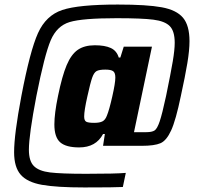

<svg xmlns="http://www.w3.org/2000/svg" viewBox="-20 -716 871 844"><path d="M42 -47Q42 -125 74 -294Q112 -493 147 -570.5Q182 -648 253.5 -672Q325 -696 498 -696Q626 -696 691 -684Q756 -672 784.5 -638Q813 -604 813 -535Q813 -495 803.5 -438Q794 -381 775 -294Q753 -188 732.5 -143Q712 -98 685.5 -86.5Q659 -75 603 -75H433L441 -127H433Q402 -68 328 -68Q270 -68 244.5 -90.5Q219 -113 219 -169Q219 -217 235 -294Q253 -382 273 -429.5Q293 -477 322 -497Q351 -517 397 -517Q441 -517 467 -505Q493 -493 502 -463H509L524 -511H648L569 -135H623Q648 -135 659.5 -142.5Q671 -150 682 -182.5Q693 -215 710 -294Q731 -396 739.5 -446.5Q748 -497 748 -528Q748 -579 726.5 -601Q705 -623 654.5 -629.5Q604 -636 493 -636Q342 -636 286 -619Q230 -602 203 -539Q176 -476 140 -294Q107 -122 107 -58Q107 -8 129 14Q151 36 200 42Q249 48 358 48Q490 48 533 44L520 106Q489 108 351 108Q229 108 164.5 96.5Q100 85 71 52Q42 19 42 -47ZM450 -208Q460 -232 473.5 -291.5Q487 -351 487 -375Q487 -396 477.5 -403Q468 -410 443 -410Q416 -410 404.5 -403.5Q393 -397 385 -374Q377 -351 364 -292Q350 -230 350 -204Q350 -186 359 -181Q368 -176 394 -176Q418 -176 430.5 -182.5Q443 -189 450 -208Z"/></svg>

Font: Saira Semi Condensed
Style: Bold Italic
Weight: 700
Width: 4
Italic angle: -12°
Designer: Hector Gatti with collaboration of the Omnibus-Type team
Foundry: Omnibus-Type
Version: Version 1.001; ttfautohint (v1.8)